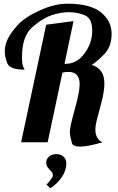

<svg xmlns="http://www.w3.org/2000/svg" viewBox="-20 -770 641 1039"><path d="M230 109.4Q230 90.3 245.6 77.1Q261.2 64 285.6 64Q310.1 64 324.5 78.4Q338.9 92.8 338.9 114.3Q338.9 152.3 314.7 188.2Q290.5 224.1 252 249L231.9 229Q266.1 191.4 266.1 179.7Q266.1 168 260.5 160.9Q254.9 153.8 242.4 140.9Q230 127.9 230 109.4ZM411.1 -313Q411.1 -380.9 351.1 -380.9Q333.5 -380.9 317.9 -377L237.8 0H94.2L230 -636.2L377.9 -655.8L329.1 -424.8H336.9Q396 -424.8 437.5 -481Q479 -537.1 479 -604Q479 -670.9 438.7 -687.5Q398.4 -704.1 353.5 -704.1Q308.6 -704.1 258.8 -687.5Q209 -670.9 154.1 -622.3Q99.1 -573.7 99.1 -460.9Q99.1 -420.4 106 -408.2Q112.8 -396 112.8 -393.1Q32.7 -393.1 19.3 -428Q5.9 -462.9 5.9 -493.2Q5.9 -523.4 20.3 -555.7Q34.7 -587.9 72.8 -631.3Q110.8 -674.8 192.4 -712.4Q273.9 -750 345.2 -750Q468.3 -750 526.1 -703.4Q584 -656.7 584 -586.9Q584 -517.1 543 -475.6Q502 -434.1 476.1 -418.9Q544.9 -398.4 544.9 -318.8Q544.9 -273.9 528.1 -212.6Q511.2 -151.4 503.7 -120.6Q496.1 -89.8 496.1 -66.4Q496.1 -43 506.6 -24.9Q517.1 -6.8 535.2 0Q379.9 44.9 368.9 3.4Q357.9 -38.1 357.9 -56.6Q357.9 -82.5 384.5 -178Q411.1 -273.4 411.1 -313Z"/></svg>

Font: Lobster-Regular
Style: Regular
Weight: 400
Designer: Pablo Impallari
Foundry: Pablo Impallari
Version: Version 1.007; ttfautohint (v1.1) -l 8 -r 50 -G 50 -x 14 -D 